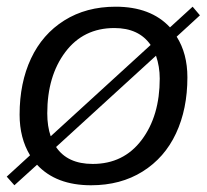

<svg xmlns="http://www.w3.org/2000/svg" viewBox="-30 -546 620 576"><path d="M13.2 9.8 -9.8 -16.1 60.1 -80.1Q28.8 -131.8 28.8 -202.1Q28.8 -297.4 63 -370.4Q97.2 -443.4 162.8 -484.6Q228.5 -525.9 316.9 -525.9Q422.4 -525.9 480 -463.9L547.9 -525.9L569.8 -500L500 -436Q532.2 -385.3 532.2 -314Q532.2 -218.8 498 -145.8Q463.9 -72.8 397.9 -31.5Q332 9.8 243.2 9.8Q138.2 9.8 81.1 -51.8ZM248 -54.2Q340.8 -54.2 395 -126.2Q449.2 -198.2 449.2 -310.1Q449.2 -346.2 438 -378.9L138.2 -105Q172.4 -54.2 248 -54.2ZM111.8 -206.1Q111.8 -167 122.1 -137.2L421.9 -411.1Q386.7 -461.9 313 -461.9Q220.2 -461.9 166 -389.9Q111.8 -317.9 111.8 -206.1Z"/></svg>

Font: Creato Display
Style: Italic
Weight: 400
Italic angle: -10°
Version: Version 1.000